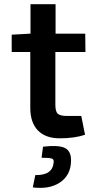

<svg xmlns="http://www.w3.org/2000/svg" viewBox="-20 -651 437 919"><path d="M245 -150Q245 -118 256 -107Q268 -96 300 -96H369L387 -6Q338 11 265 11Q198 11 161 -27Q125 -65 125 -134V-402H36V-485L126 -490V-631H246V-490H388L389 -402H245ZM186 51Q258 43 288 56Q322 71 320 121Q318 189 266 223Q216 256 137 246L149 187Q233 189 237 124Q238 111 228 108Q218 104 179 104Z"/></svg>

Font: Taylor Sans Upright Semi Bold
Style: Regular
Weight: 600
Italic angle: -8°
Designer: Natanael Gama
Version: Version 1.001 September 8, 2015